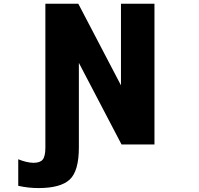

<svg xmlns="http://www.w3.org/2000/svg" viewBox="-20 -752 1040 1002"><path d="M611.3 -732.4H786.1V2H614.3L391.6 -423.8V17.6Q391.6 140.6 343.8 185.1Q295.9 229.5 180.7 229.5Q127.9 229.5 75.2 217.8V79.1Q118.2 96.7 154.3 97.7Q189.5 97.7 203.1 80.6Q216.8 63.5 216.8 17.6V-732.4H388.7L611.3 -306.6Z"/></svg>

Font: Gen Shin Gothic Monospace Heavy
Style: Bold
Weight: 800
Designer: [Source Han Sans]
Ryoko NISHIZUKA  (kana & ideographs); Paul D. Hunt (Latin, Greek & Cyrillic); Wenlong ZHANG  (bopomofo
Version: Version 1.002.20150607